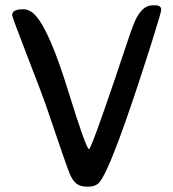

<svg xmlns="http://www.w3.org/2000/svg" viewBox="-20 -704 645 717"><path d="M312.5 -147Q317.9 -147 363.8 -277.8Q409.7 -408.7 440.9 -503.9Q472.2 -599.1 483.9 -625Q510.3 -684.1 549.3 -684.1H561Q582 -684.1 582 -667Q582 -658.2 546.9 -546.9Q398.4 -77.1 350.6 -22.5Q336.9 -6.8 308.1 -6.8Q279.3 -6.8 265.4 -18.3Q251.5 -29.8 241.5 -52.2Q231.4 -74.7 149.4 -316.9Q139.2 -346.7 82.3 -493.7Q25.4 -640.6 25.4 -647.5Q25.4 -669.4 65.9 -669.4Q65.9 -669.4 66.9 -669.4Q91.3 -669.4 112.3 -646.5Q165 -589.4 233.4 -368.2Q301.8 -147 312.5 -147Z"/></svg>

Font: Averia Sans Libre
Style: Regular
Weight: 400
Version: Version 1.002